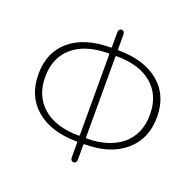

<svg xmlns="http://www.w3.org/2000/svg" viewBox="-131 -875 1040 1024"><g transform="rotate(20 389.5 -363.0)"><path d="M390 13Q372 13 372 -11V-92Q372 -97 367 -97Q220 -98 136.5 -169.5Q53 -241 53 -365.5Q53 -490 136.5 -560Q220 -630 367 -630Q372 -630 372 -635V-715Q372 -739 390 -739Q407 -739 407 -715V-635Q407 -630 412 -630Q558 -629 642 -559Q726 -489 726 -365Q726 -241 641.5 -169Q557 -97 412 -97Q407 -97 407 -92V-11Q407 13 390 13ZM367 -130Q372 -130 372 -135V-592Q372 -597 367 -597Q236 -596 164 -534.5Q92 -473 92 -364.5Q92 -256 163 -194Q237 -130 367 -130ZM407 -135Q407 -130 412 -130Q542 -131 616 -195Q686 -257 686 -365.5Q686 -474 614 -535.5Q542 -597 412 -597Q407 -597 407 -592Z"/></g></svg>

Font: Resource Han Rounded KR ExtraLight
Style: Regular
Weight: 250
Designer: Cyano Hao (round all glyphs); Ryoko NISHIZUKA 西塚涼子 (kana, bopomofo & ideographs); Paul D. Hunt (Latin, Greek & Cyrillic)
Foundry: Cyano Hao
Version: 0.990